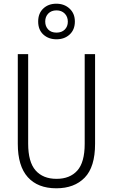

<svg xmlns="http://www.w3.org/2000/svg" viewBox="-20 -1006 609 1036"><path d="M493 -230Q493 -105 437 -47.5Q381 10 284 10Q184 10 130 -50Q76 -110 76 -230V-714H132V-231Q132 -132 172 -86.5Q212 -41 285 -41Q357 -41 397 -85.5Q437 -130 437 -230V-714H493ZM285 -794Q242 -794 214 -819.5Q186 -845 186 -890Q186 -934 213.5 -960Q241 -986 284 -986Q327 -986 355.5 -959.5Q384 -933 384 -890Q384 -846 356 -820Q328 -794 285 -794ZM285 -830Q313 -830 329.5 -846.5Q346 -863 346 -889Q346 -916 329 -933Q312 -950 285 -950Q257 -950 240.5 -933Q224 -916 224 -890Q224 -864 240 -847Q256 -830 285 -830Z"/></svg>

Font: Noto Sans Gurmukhi Condensed Light
Style: Regular
Weight: 300
Width: 3
Designer: Jelle Bosma - Monotype Design Team
Foundry: Monotype Imaging Inc.
Version: Version 2.004; ttfautohint (v1.8.4.7-5d5b)